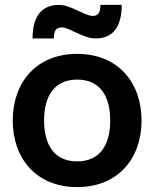

<svg xmlns="http://www.w3.org/2000/svg" viewBox="-20 -752 630 784"><path d="M295 12C462 12 558 -105 558 -260C558 -415 462 -532 295 -532C128 -532 32 -415 32 -260C32 -105 128 12 295 12ZM295 -93C202 -93 160 -160 160 -260C160 -360 202 -427 295 -427C388 -427 430 -360 430 -260C430 -160 388 -93 295 -93ZM113 -595H200C200 -629 210 -640 233 -640C251 -640 278 -624 295 -617C318 -607 343 -595 370 -595C437 -595 477 -637 477 -732H390C390 -699 380 -687 358 -687C340 -687 312 -703 295 -710C273 -720 247 -732 221 -732C154 -732 113 -690 113 -595Z"/></svg>

Font: Aspekta 600
Style: Regular
Weight: 600
Designer: Ivo Dolenc
Version: Version 2.100